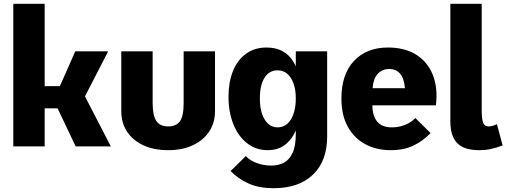

<svg xmlns="http://www.w3.org/2000/svg" viewBox="-20 -770 2664 1010"><path d="M50 -750H215V0H50ZM95 -317H295L376 -500H549L427 -263L563 0H378L283 -200H98Z M783 -500V-228Q783 -162 802.5 -133.5Q822 -105 865 -105Q906 -105 926 -131.5Q946 -158 946 -228V-500H1111V-185Q1111 -124 1080.5 -78Q1050 -32 994.5 -6Q939 20 865 20Q789 20 733.5 -6Q678 -32 648 -78Q618 -124 618 -185V-500Z M1420 220Q1343 220 1288 195.5Q1233 171 1193 130L1273 51Q1294 74 1330 87.5Q1366 101 1407 101Q1444 101 1473 86Q1502 71 1519 34.5Q1536 -2 1536 -65V-500H1701V-52Q1701 77 1626.5 148.5Q1552 220 1420 220ZM1388 20Q1327 20 1280 -16.5Q1233 -53 1207.5 -117Q1182 -181 1182 -261Q1182 -337 1205 -395Q1228 -453 1273 -486.5Q1318 -520 1382 -520Q1476 -520 1521 -449Q1566 -378 1566 -255Q1566 -173 1546.5 -111.5Q1527 -50 1487.5 -15Q1448 20 1388 20ZM1441 -100Q1470 -100 1491.5 -119Q1513 -138 1524.5 -172.5Q1536 -207 1536 -252Q1536 -298 1524 -331Q1512 -364 1491 -382Q1470 -400 1440 -400Q1396 -400 1371.5 -361Q1347 -322 1347 -253Q1347 -182 1372.5 -141Q1398 -100 1441 -100Z M2036 20Q1959 20 1900.5 -12Q1842 -44 1809 -104.5Q1776 -165 1776 -251Q1776 -379 1842 -449.5Q1908 -520 2021 -520Q2110 -520 2170 -482Q2230 -444 2257 -375.5Q2284 -307 2273 -216H1939Q1939 -161 1964 -130.5Q1989 -100 2042 -100Q2078 -100 2110.5 -113Q2143 -126 2165 -149L2245 -70Q2206 -29 2155.5 -4.5Q2105 20 2036 20ZM1940 -306H2110Q2106 -357 2085 -382Q2064 -407 2027 -407Q1991 -407 1967.5 -382Q1944 -357 1940 -306Z M2624 -5Q2590 8 2561.5 14Q2533 20 2502 20Q2421 20 2385 -17Q2349 -54 2349 -132V-750H2514V-192Q2514 -142 2522 -123.5Q2530 -105 2549 -105Q2559 -105 2571 -108Q2583 -111 2594 -117Z"/></svg>

Font: Moderustic
Style: Bold
Weight: 700
Designer: Tural Alisoy
Foundry: TAFT Foundry
Version: Version 2.120